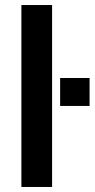

<svg xmlns="http://www.w3.org/2000/svg" viewBox="-20 -743 376 763"><path d="M65 0V-723H187V0ZM219 -322V-433H336V-322Z"/></svg>

Font: Archivo Variable SemiBold
Style: Regular
Weight: 600
Designer: Hector Gatti
Foundry: Omnibus-Type
Version: Version 2.001